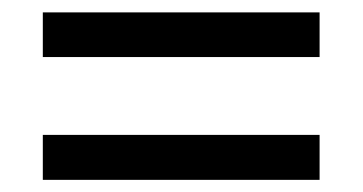

<svg xmlns="http://www.w3.org/2000/svg" viewBox="-20 -509 591 313"><path d="M49.8 -416V-488.8H501V-416ZM49.8 -215.8V-289.1H501V-215.8Z"/></svg>

Font: Droid Sans
Style: Regular
Weight: 400
Foundry: Ascender Corporation
Version: Version 1.00 build 114